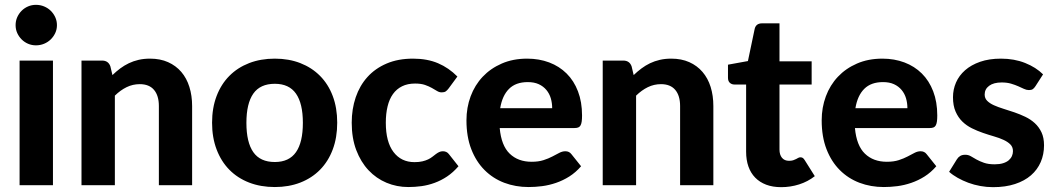

<svg xmlns="http://www.w3.org/2000/svg" viewBox="-20 -766 4367 794"><path d="M128.5 -578.5Q111.5 -578.5 96.2 -585Q81 -591.5 69.5 -603Q58 -614.5 51.2 -629.5Q44.5 -644.5 44.5 -662Q44.5 -679.5 51.2 -694.8Q58 -710 69.5 -721.5Q81 -733 96.2 -739.5Q111.5 -746 128.5 -746Q146.5 -746 162.2 -739.5Q178 -733 189.8 -721.5Q201.5 -710 208.5 -694.8Q215.5 -679.5 215.5 -662Q215.5 -644.5 208.5 -629.5Q201.5 -614.5 189.8 -603Q178 -591.5 162.2 -585Q146.5 -578.5 128.5 -578.5ZM199 -515.5V0H61V-515.5Z M445 -455.5Q460.5 -470.5 477.2 -483Q494 -495.5 512.8 -504.5Q531.5 -513.5 553.2 -518.5Q575 -523.5 600.5 -523.5Q642.5 -523.5 675 -509Q707.5 -494.5 729.8 -468.5Q752 -442.5 763.2 -406.5Q774.5 -370.5 774.5 -327.5V0H637V-327.5Q637 -370.5 617 -394.2Q597 -418 558 -418Q529 -418 503.5 -405.5Q478 -393 455 -370.5V0H317V-515.5H402Q428 -515.5 436.5 -491.5Z M1116.5 -96Q1175.5 -96 1204 -136.8Q1232.5 -177.5 1232.5 -258Q1232.5 -338 1204 -378.8Q1175.5 -419.5 1116.5 -419.5Q1056 -419.5 1027.5 -378.8Q999 -338 999 -258Q999 -177.5 1027.5 -136.8Q1056 -96 1116.5 -96ZM1116.5 -523.5Q1174.5 -523.5 1222 -505Q1269.5 -486.5 1303.5 -452.2Q1337.5 -418 1356 -369Q1374.5 -320 1374.5 -258.5Q1374.5 -197 1356 -147.8Q1337.5 -98.5 1303.5 -64Q1269.5 -29.5 1222 -11Q1174.5 7.5 1116.5 7.5Q1058 7.5 1010.2 -11Q962.5 -29.5 928.5 -64Q894.5 -98.5 875.8 -147.8Q857 -197 857 -258.5Q857 -320 875.8 -369Q894.5 -418 928.5 -452.2Q962.5 -486.5 1010.2 -505Q1058 -523.5 1116.5 -523.5Z M1835.5 -400.5Q1829.5 -392.5 1823.5 -388.2Q1817.5 -384 1806.5 -384Q1796.5 -384 1787.2 -389.8Q1778 -395.5 1766 -402.2Q1754 -409 1737.5 -414.8Q1721 -420.5 1696.5 -420.5Q1665.5 -420.5 1642.8 -409.2Q1620 -398 1605 -377Q1590 -356 1582.8 -326Q1575.5 -296 1575.5 -258.5Q1575.5 -179.5 1607.2 -137.5Q1639 -95.5 1694 -95.5Q1713 -95.5 1726.8 -98.8Q1740.5 -102 1750.8 -107Q1761 -112 1768.5 -118Q1776 -124 1782.8 -129Q1789.5 -134 1796.2 -137.2Q1803 -140.5 1811.5 -140.5Q1827.5 -140.5 1836.5 -128.5L1876 -78.5Q1854 -53 1829 -36.2Q1804 -19.5 1777.2 -9.8Q1750.5 0 1723 3.8Q1695.5 7.5 1668.5 7.5Q1621 7.5 1578.5 -10.2Q1536 -28 1504 -62Q1472 -96 1453.2 -145.5Q1434.5 -195 1434.5 -258.5Q1434.5 -315 1451 -363.5Q1467.5 -412 1499.5 -447.5Q1531.5 -483 1578.8 -503.2Q1626 -523.5 1688 -523.5Q1747 -523.5 1791.5 -504.5Q1836 -485.5 1871.5 -449.5Z M2046.5 -236.5Q2053 -164 2087.8 -130.5Q2122.5 -97 2178.5 -97Q2207 -97 2227.8 -103.8Q2248.5 -110.5 2264.2 -118.8Q2280 -127 2292.8 -133.8Q2305.5 -140.5 2318 -140.5Q2334 -140.5 2343 -128.5L2383 -78.5Q2361 -53 2334.5 -36.2Q2308 -19.5 2279.5 -9.8Q2251 0 2222 3.8Q2193 7.5 2166 7.5Q2112 7.5 2065.2 -10.2Q2018.5 -28 1983.8 -62.8Q1949 -97.5 1929 -149Q1909 -200.5 1909 -268.5Q1909 -321 1926.2 -367.5Q1943.5 -414 1976 -448.5Q2008.5 -483 2055 -503.2Q2101.5 -523.5 2160 -523.5Q2209.5 -523.5 2251.2 -507.8Q2293 -492 2323.2 -462Q2353.5 -432 2370.2 -388.2Q2387 -344.5 2387 -288.5Q2387 -273 2385.5 -263Q2384 -253 2380.5 -247Q2377 -241 2371 -238.8Q2365 -236.5 2355.5 -236.5ZM2263.5 -318.5Q2263.5 -340 2257.8 -359.5Q2252 -379 2239.5 -394Q2227 -409 2208 -417.8Q2189 -426.5 2162.5 -426.5Q2113 -426.5 2085 -398.5Q2057 -370.5 2048.5 -318.5Z M2600.5 -455.5Q2616 -470.5 2632.8 -483Q2649.5 -495.5 2668.2 -504.5Q2687 -513.5 2708.8 -518.5Q2730.5 -523.5 2756 -523.5Q2798 -523.5 2830.5 -509Q2863 -494.5 2885.2 -468.5Q2907.5 -442.5 2918.8 -406.5Q2930 -370.5 2930 -327.5V0H2792.5V-327.5Q2792.5 -370.5 2772.5 -394.2Q2752.5 -418 2713.5 -418Q2684.5 -418 2659 -405.5Q2633.5 -393 2610.5 -370.5V0H2472.5V-515.5H2557.5Q2583.5 -515.5 2592 -491.5Z M3210.5 8Q3175.5 8 3148.5 -2.2Q3121.5 -12.5 3103 -31.5Q3084.5 -50.5 3075 -77.5Q3065.5 -104.5 3065.5 -138.5V-416.5H3017Q3006 -416.5 2998.2 -423.5Q2990.5 -430.5 2990.5 -444.5V-498.5L3073 -513.5L3101 -647Q3106.5 -669.5 3131.5 -669.5H3203.5V-512.5H3336.5V-416.5H3203.5V-147.5Q3203.5 -126 3213.8 -113.5Q3224 -101 3243 -101Q3253 -101 3260 -103.2Q3267 -105.5 3272 -108.2Q3277 -111 3281.2 -113.2Q3285.5 -115.5 3290 -115.5Q3296 -115.5 3300 -112.8Q3304 -110 3308 -103.5L3349.5 -37.5Q3321 -15 3285 -3.5Q3249 8 3210.5 8Z M3515.5 -236.5Q3522 -164 3556.8 -130.5Q3591.5 -97 3647.5 -97Q3676 -97 3696.8 -103.8Q3717.5 -110.5 3733.2 -118.8Q3749 -127 3761.8 -133.8Q3774.5 -140.5 3787 -140.5Q3803 -140.5 3812 -128.5L3852 -78.5Q3830 -53 3803.5 -36.2Q3777 -19.5 3748.5 -9.8Q3720 0 3691 3.8Q3662 7.5 3635 7.5Q3581 7.5 3534.2 -10.2Q3487.5 -28 3452.8 -62.8Q3418 -97.5 3398 -149Q3378 -200.5 3378 -268.5Q3378 -321 3395.2 -367.5Q3412.5 -414 3445 -448.5Q3477.5 -483 3524 -503.2Q3570.5 -523.5 3629 -523.5Q3678.5 -523.5 3720.2 -507.8Q3762 -492 3792.2 -462Q3822.5 -432 3839.2 -388.2Q3856 -344.5 3856 -288.5Q3856 -273 3854.5 -263Q3853 -253 3849.5 -247Q3846 -241 3840 -238.8Q3834 -236.5 3824.5 -236.5ZM3732.5 -318.5Q3732.5 -340 3726.8 -359.5Q3721 -379 3708.5 -394Q3696 -409 3677 -417.8Q3658 -426.5 3631.5 -426.5Q3582 -426.5 3554 -398.5Q3526 -370.5 3517.5 -318.5Z M4262 -409.5Q4256.5 -401 4250.8 -397.2Q4245 -393.5 4235 -393.5Q4225 -393.5 4214.5 -398.5Q4204 -403.5 4191 -409.2Q4178 -415 4161.2 -420Q4144.5 -425 4122.5 -425Q4089 -425 4070.5 -411.2Q4052 -397.5 4052 -375Q4052 -359.5 4062.5 -349Q4073 -338.5 4090.2 -330.8Q4107.5 -323 4129.5 -316.2Q4151.5 -309.5 4174.8 -301.5Q4198 -293.5 4220 -283Q4242 -272.5 4259.2 -256.8Q4276.5 -241 4287 -218.8Q4297.5 -196.5 4297.5 -165Q4297.5 -127.5 4283.8 -95.8Q4270 -64 4243.5 -41Q4217 -18 4177.5 -5Q4138 8 4086.5 8Q4060 8 4034 3.2Q4008 -1.5 3984.5 -10.2Q3961 -19 3940.5 -30.5Q3920 -42 3905 -55.5L3937 -107Q3942.5 -116 3950.8 -121Q3959 -126 3972 -126Q3984.5 -126 3995 -119.8Q4005.5 -113.5 4018.5 -106.2Q4031.5 -99 4049.2 -92.8Q4067 -86.5 4093.5 -86.5Q4113.5 -86.5 4128 -91Q4142.5 -95.5 4151.5 -103.2Q4160.5 -111 4164.8 -120.8Q4169 -130.5 4169 -141Q4169 -158 4158.2 -168.8Q4147.5 -179.5 4130.2 -187.5Q4113 -195.5 4090.5 -202Q4068 -208.5 4044.8 -216.5Q4021.5 -224.5 3999.2 -235.5Q3977 -246.5 3959.8 -263.2Q3942.5 -280 3931.8 -304.5Q3921 -329 3921 -364Q3921 -396 3933.5 -424.8Q3946 -453.5 3971 -475.5Q3996 -497.5 4033.2 -510.5Q4070.5 -523.5 4119.5 -523.5Q4174.5 -523.5 4219.5 -505.5Q4264.5 -487.5 4293.5 -458.5Z"/></svg>

Font: Lato
Style: Regular
Weight: 800
Designer: Lukasz Dziedzic with Adam Twardoch and Botio Nikoltchev
Foundry: tyPoland Lukasz Dziedzic
Version: Version 2.015; 2015-08-06; http://www.latofonts.com/; ttfaut